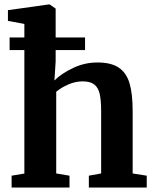

<svg xmlns="http://www.w3.org/2000/svg" viewBox="-20 -839 690 859"><path d="M573.5 -63 636.5 -53V0H377.5V-53L432.5 -63V-341Q432.5 -390.5 426 -419Q419.5 -447.5 401.5 -461.2Q383.5 -475 349.5 -475Q318 -475 286.5 -461.5Q255 -448 231.5 -428.5V-63L291 -53V0H32V-53L89 -62.5V-615H23V-671.5H89V-732L15.5 -745.5V-793.5L197 -819H202.5L229 -800.5V-671.5H360.5V-615H229V-564.5L223.5 -479Q255 -510 306.8 -534.8Q358.5 -559.5 416 -559.5Q477 -559.5 511.2 -536.5Q545.5 -513.5 559.5 -466.5Q573.5 -419.5 573.5 -341Z"/></svg>

Font: Merriweather Text
Style: Bold
Weight: 700
Designer: Eben Sorkin
Foundry: Eben Sorkin
Version: Version 2.100